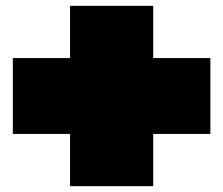

<svg xmlns="http://www.w3.org/2000/svg" viewBox="-20 -699 765 658"><path d="M220 -61V-679H505V-61ZM24 -500H701V-240H24Z"/></svg>

Font: Climate Crisis
Style: Regular
Weight: 400
Version: Version 1.003